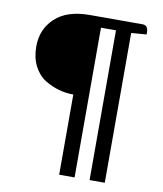

<svg xmlns="http://www.w3.org/2000/svg" viewBox="-85 -749 773 908"><g transform="rotate(10 301.0 -294.5)"><path d="M273 -679H526Q556 -679 553 -635L480 -629V90H407V-629H335V90H261V-295Q188 -295 124 -334Q90 -355 69.5 -395Q49 -435 49 -489Q49 -572 106.5 -625.5Q164 -679 273 -679Z"/></g></svg>

Font: Karma
Style: Regular
Weight: 400
Designer: Joana Correia
Foundry: Indian Type Foundry
Version: Version 1.202;PS 1.0;hotconv 1.0.78;makeotf.lib2.5.61930; tt